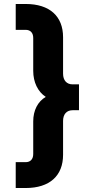

<svg xmlns="http://www.w3.org/2000/svg" viewBox="-20 -765 465 965"><path d="M59 180H109C230 180 297 118 297 13V-157C297 -191 315 -211 345 -211H377V-341H345C315 -341 297 -361 297 -395V-578C297 -683 230 -745 109 -745H59V-615H109C133 -615 147 -600 147 -574V-409C147 -352 170 -304 210 -278C170 -255 147 -210 147 -155V9C147 35 133 50 109 50H59Z"/></svg>

Font: Mluvka ExtraBold
Style: Regular
Weight: 800
Designer: Modified by Jiří Krblich, Original typeface by Gumpita Rahayu
Foundry: Gumpita Rahayu & Jiří Krblich
Version: Version 2.000;Glyphs 3.1.1 (3134)